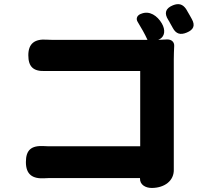

<svg xmlns="http://www.w3.org/2000/svg" viewBox="-20 -873 1020 949"><path d="M918 -797C912 -807 906 -818 900 -828C883 -853 863 -858 835 -847C798 -832 790 -808 812 -774C815 -769 818 -765 820 -760C825 -752 830 -743 834 -735C850 -705 872 -699 903 -712C937 -726 946 -747 928 -779C925 -785 921 -791 918 -797ZM839 -326V-580C839 -601 840 -625 841 -646C842 -665 828 -679 805 -678L762 -676L764 -677C797 -691 798 -726 780 -757C758 -795 719 -822 678 -805L675 -804C656 -796 651 -779 661 -764C678 -736 696 -705 709 -676H478H249C238 -676 224 -676 210 -677C152 -681 120 -658 120 -600C120 -543 145 -520 202 -522C218 -522 234 -522 249 -522H673V-150H237C223 -150 209 -150 195 -151C135 -154 108 -132 108 -72C108 -11 140 12 201 8C216 7 230 7 242 7H672V9C671 40 699 56 730 56C791 56 842 22 839 -38C839 -50 839 -62 839 -72Z"/></svg>

Font: GenSenRounded2 TW H
Style: Regular
Weight: 900
Version: Version 2.100;PS 2.1;hotconv 16.6.51;makeotf.lib2.5.65220 DE